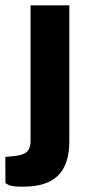

<svg xmlns="http://www.w3.org/2000/svg" viewBox="-36 -537 344 723"><path d="M225 -3.5Q225 81 183.2 123.5Q141.5 166 50 166Q9.5 166 -3 159.8Q-15.5 153.5 -15.5 151.5L-16 54L23.5 50Q54.5 46 66.8 33Q79 20 79 -5V-517H225Z"/></svg>

Font: Public Sans
Style: Bold
Weight: 700
Designer: The Public Sans project authors (U.S. Web Design System). Libre Franklin designed by Pablo Impallari and Rodrigo Fuenzal
Version: Version 1.008; ttfautohint (v1.8.1) -l 8 -r 50 -G 200 -x 14 